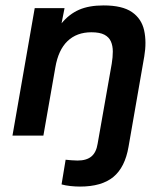

<svg xmlns="http://www.w3.org/2000/svg" viewBox="-20 -500 600 708"><path d="M275 188Q258 188 239.5 186Q221 184 207 180L222 89Q233 90 244 91Q255 92 266 92Q299 92 317 77Q335 62 340 30L392 -265Q396 -289 396 -310Q396 -331 389 -347Q382 -363 365 -372Q348 -381 317 -381Q263 -381 229 -348.5Q195 -316 184 -251L140 0H26L108 -470H218L207 -414Q235 -448 271.5 -464Q308 -480 362 -480Q431 -480 466.5 -455.5Q502 -431 511.5 -388Q521 -345 512 -292L454 41Q441 117 398 152.5Q355 188 275 188Z"/></svg>

Font: Gantari SemiBold
Style: Italic
Weight: 600
Italic angle: -10°
Designer: Anugrah Pasau
Foundry: Lafontype
Version: Version 1.000